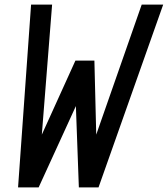

<svg xmlns="http://www.w3.org/2000/svg" viewBox="-20 -820 734 840"><path d="M59 0 116 -800H208L163 -231L310 -555H393L401 -231L600 -800H694L411 0H325L312 -356L149 0Z"/></svg>

Font: Victor Mono Thin SemiBold
Style: Italic
Weight: 600
Italic angle: -12°
Monospace: yes
Version: Version 1.561;gftools[0.9.30]